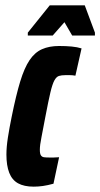

<svg xmlns="http://www.w3.org/2000/svg" viewBox="-20 -690 375 718"><path d="M106 8Q70 8 47.5 -4.5Q25 -17 14.5 -44Q4 -71 4 -112Q4 -140 9.5 -175.5Q15 -211 24 -255Q40 -334 55.5 -385Q71 -436 90.5 -465Q110 -494 137 -506Q164 -518 201 -518Q227 -518 248 -516Q269 -514 285 -509L262 -407Q251 -409 241 -409Q231 -409 225 -409Q210 -409 200.5 -406Q191 -403 183.5 -389.5Q176 -376 168.5 -344.5Q161 -313 150 -255Q141 -206 135 -176.5Q129 -147 129 -130Q129 -115 133 -109Q137 -103 144.5 -102Q152 -101 163 -101Q172 -101 181.5 -101Q191 -101 201 -102L180 -3Q158 3 140.5 5.5Q123 8 106 8ZM84 -557V-568L166 -670H297L335 -568V-557H250L221 -607L177 -557Z"/></svg>

Font: Saira UltraCondensed Black
Style: Italic
Weight: 900
Width: 1
Italic angle: -12°
Designer: Hector Gatti with collaboration of the Omnibus-Type team
Foundry: Omnibus-Type
Version: Version 1.101